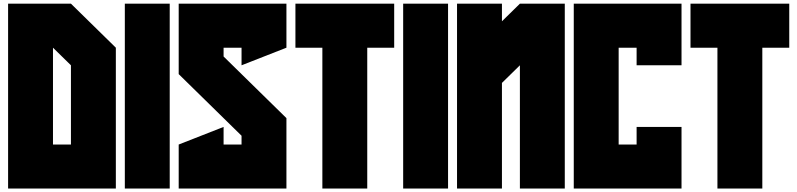

<svg xmlns="http://www.w3.org/2000/svg" viewBox="-20 -997 4423 1065"><path d="M273.9 -732.4V-195.3H373.5V-634.8ZM24.9 48.8V-976.6H373.5L622.6 -732.4V48.8Z M921.4 -976.6V48.8H672.4V-976.6Z M1568.8 -732.4 1319.8 -634.8V-732.4H1220.2V-683.6L1568.8 -341.8V48.8H971.2V-195.3L1220.2 -293V-195.3H1319.8V-244.1L971.2 -585.9V-976.6H1568.8Z M2017.1 -732.4V48.8H1768.1V-732.4H1618.7V-976.6H2166.5V-732.4Z M2465.3 -976.6V48.8H2216.3V-976.6Z M2515.1 -976.6H2764.2V-878.9L2863.8 -976.6H3112.8V48.8H2863.8V-634.8L2764.2 -537.1V48.8H2515.1Z M3511.2 -634.8V-732.4H3411.6V-195.3H3511.2V-293H3760.3V48.8H3162.6V-976.6H3760.3V-634.8Z M4208.5 -732.4V48.8H3959.5V-732.4H3810.1V-976.6H4357.9V-732.4Z"/></svg>

Font: Wilelessous
Style: Regular
Weight: 400
Designer: Kristopher Martin
Foundry: Kristopher Martin
Version: Version 1.0; ttfautohint (v1.8.4.7-5d5b)